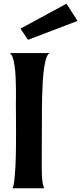

<svg xmlns="http://www.w3.org/2000/svg" viewBox="-20 -1002 433 1022"><path d="M64.5 -448.2Q64.5 -457 64.9 -479.5Q65.4 -502 64.9 -531.2Q64.5 -560.5 63 -592.8Q61.5 -625 57.6 -652.3Q53.7 -679.7 46.9 -698.2Q40 -716.8 30.3 -719.7H249Q236.3 -719.7 228 -697.3Q219.7 -674.8 214.8 -640.6Q210 -606.4 207.5 -564.9Q205.1 -523.4 204.1 -485.4Q203.1 -447.3 203.1 -417.5Q203.1 -387.7 203.1 -377Q203.1 -319.3 202.6 -262.2Q202.1 -205.1 202.1 -146.5Q202.1 -138.7 202.1 -116.2Q202.1 -93.8 203.1 -69.8Q204.1 -45.9 207.5 -25.4Q210.9 -4.9 216.8 0H45.9Q51.8 -5.9 55.7 -37.6Q59.6 -69.3 62 -114.3Q64.5 -159.2 64.9 -211.9Q65.4 -264.6 65.4 -312.5Q65.4 -360.4 64.9 -397Q64.5 -433.6 64.5 -448.2ZM334 -982.4 392.6 -890.6 128.9 -790 88.9 -849.6Z"/></svg>

Font: Cherry Cream Soda
Style: Regular
Weight: 400
Designer: Font Diner, Inc
Foundry: Font Diner, Inc
Version: Version 1.001